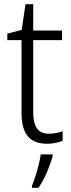

<svg xmlns="http://www.w3.org/2000/svg" viewBox="-20 -678 341 919"><path d="M214 -38Q232 -38 249.5 -41.5Q267 -45 280 -50V-4Q265 2 246 6Q227 10 204 10Q144 10 113.5 -25.5Q83 -61 83 -139V-486H15V-517L84 -535L102 -658H139V-532H277V-486H139V-141Q139 -90 156.5 -64Q174 -38 214 -38ZM232 69Q223 103 205 145.5Q187 188 164 221H133V211Q140 195 149 167.5Q158 140 165 111Q172 82 175 61H232Z"/></svg>

Font: Noto Sans Gurmukhi UI SemiCondensed Light
Style: Regular
Weight: 300
Width: 4
Designer: Jelle Bosma - Monotype Design Team
Foundry: Monotype Imaging Inc.
Version: Version 2.004; ttfautohint (v1.8.4.7-5d5b)